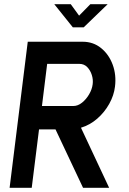

<svg xmlns="http://www.w3.org/2000/svg" viewBox="-20 -900 618 920"><path d="M503 0H378L246 -280H167L132 0H26L113 -700H376Q427 -700 464.5 -669.5Q502 -639 520 -590Q538 -541 531 -485Q526 -443 503.5 -402.5Q481 -362 446 -331.5Q411 -301 368 -288ZM424 -496Q427 -518 420 -540.5Q413 -563 398 -578.5Q383 -594 360 -594H206L181 -392H331Q353 -392 373 -408Q393 -424 407 -448Q421 -472 424 -496ZM329 -769 240 -880H319L359 -825L413 -880H496L381 -769Z"/></svg>

Font: Kulim Park SemiBold
Style: Italic
Weight: 600
Italic angle: -8°
Designer: Noponies / Dale Sattler
Foundry: Noponies
Version: Version 1.000; ttfautohint (v1.8.3)